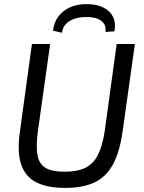

<svg xmlns="http://www.w3.org/2000/svg" viewBox="-20 -905 704 938"><path d="M639 -690 579 -263Q565 -163 532 -102Q499 -41 442 -14Q385 13 298 13Q210 13 156 -15Q102 -43 82.5 -104.5Q63 -166 78 -267L136 -690H225L165 -263Q155 -189 163.5 -145.5Q172 -102 204 -84Q236 -66 296 -66Q357 -66 396.5 -85Q436 -104 458.5 -148.5Q481 -193 492 -267L550 -690ZM283 -745 239 -755Q243 -794 264 -823Q285 -852 320.5 -868.5Q356 -885 402 -885Q452 -885 485.5 -868Q519 -851 533 -821Q547 -791 539 -752L495 -749Q500 -784 475 -803Q450 -822 403 -822Q351 -822 319 -801.5Q287 -781 283 -745Z"/></svg>

Font: Exo 2
Style: Italic
Weight: 400
Italic angle: -8°
Designer: Natanael Gama
Foundry: Natanael Gama
Version: Version 2.010